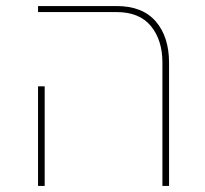

<svg xmlns="http://www.w3.org/2000/svg" viewBox="-20 -616 678 636"><path d="M518 -409Q518 -483 480 -529.5Q442 -576 366 -576H106V-596H366Q452 -596 496 -545Q540 -494 540 -408V0H518ZM106 -330H128V0H106Z"/></svg>

Font: IBM Plex Sans Hebrew Thin
Style: Regular
Weight: 100
Designer: Mike Abbink, Paul van der Laan, Pieter van Rosmalen, Yanek Iontef
Foundry: Bold Monday
Version: Version 1.2